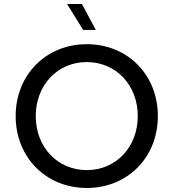

<svg xmlns="http://www.w3.org/2000/svg" viewBox="-20 -928 864 956"><path d="M412 8C615 8 766 -144 766 -350C766 -556 615 -708 412 -708C209 -708 58 -555 58 -350C58 -145 209 8 412 8ZM412 -81C267 -81 158 -195 158 -350C158 -505 267 -619 412 -619C557 -619 666 -505 666 -350C666 -195 557 -81 412 -81ZM457 -779 388 -908H314L394 -779Z"/></svg>

Font: Chess Sans Medium
Style: Regular
Weight: 500
Designer: Wolf Bōese
Foundry: Wolf Bōese
Version: Version 7.223;Glyphs 3.3 (3306)